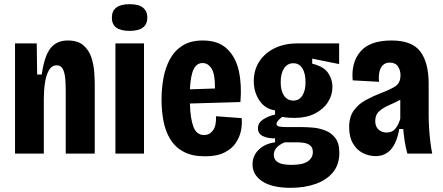

<svg xmlns="http://www.w3.org/2000/svg" viewBox="-20 -736 2123 920"><path d="M52 0V-528H156L158 -379H180Q193 -469 222.5 -505.5Q252 -542 305 -542Q353 -542 379.5 -519Q406 -496 417.5 -461.5Q429 -427 431.5 -391.5Q434 -356 434 -331V0H295V-300Q295 -327 293 -355.5Q291 -384 282 -403.5Q273 -423 252 -423Q228 -423 214.5 -399.5Q201 -376 195.5 -339.5Q190 -303 190 -263V0Z M533 0V-528H670V0ZM601 -588Q516 -588 516 -651Q516 -716 601 -716Q645 -716 665.5 -699Q686 -682 686 -652Q686 -588 601 -588Z M962 13Q901 13 860.5 -8.5Q820 -30 796.5 -68Q773 -106 763.5 -155Q754 -204 754 -259Q754 -311 763 -361Q772 -411 794 -452Q816 -493 854.5 -517.5Q893 -542 952 -542Q1026 -542 1068 -502Q1110 -462 1124.5 -395.5Q1139 -329 1132 -247L890 -240Q892 -167 907 -128Q922 -89 958 -89Q984 -89 1000.5 -111Q1017 -133 1015 -179L1138 -170Q1141 -143 1135 -111.5Q1129 -80 1110 -51.5Q1091 -23 1055 -5Q1019 13 962 13ZM951 -434Q922 -434 907.5 -403.5Q893 -373 890 -308L1010 -312Q1011 -380 994 -407Q977 -434 951 -434Z M1373 164Q1284 164 1237 133Q1190 102 1190 52Q1190 10 1220 -19Q1250 -48 1298 -54V-73Q1267 -72 1241.5 -83Q1216 -94 1216 -121Q1216 -147 1240.5 -163.5Q1265 -180 1298 -187V-207Q1250 -214 1223 -254.5Q1196 -295 1196 -347Q1196 -401 1222.5 -441.5Q1249 -482 1296 -505Q1343 -528 1405 -528H1605V-429L1476 -455V-431Q1532 -417 1552.5 -386Q1573 -355 1573 -321Q1573 -280 1551 -246Q1529 -212 1488 -191.5Q1447 -171 1391 -171Q1380 -171 1363.5 -172Q1347 -173 1332 -176Q1316 -163 1310.5 -155.5Q1305 -148 1305 -143Q1305 -132 1319 -129.5Q1333 -127 1353 -127H1431Q1450 -127 1479.5 -124.5Q1509 -122 1538 -111Q1567 -100 1586.5 -75Q1606 -50 1606 -4Q1606 52 1576 89Q1546 126 1493 145Q1440 164 1373 164ZM1386 -254Q1413 -254 1428.5 -277.5Q1444 -301 1444 -342Q1444 -385 1428.5 -409Q1413 -433 1386 -433Q1357 -433 1341 -408.5Q1325 -384 1325 -342Q1325 -301 1341 -277.5Q1357 -254 1386 -254ZM1377 54Q1431 54 1455 37Q1479 20 1479 -7Q1479 -30 1465 -40Q1451 -50 1433.5 -52Q1416 -54 1404 -54H1344Q1292 -32 1292 6Q1292 29 1311.5 41.5Q1331 54 1377 54Z M1780 12Q1747 12 1718 -3Q1689 -18 1671 -49Q1653 -80 1653 -126Q1653 -176 1675.5 -207Q1698 -238 1733.5 -257Q1769 -276 1808 -291Q1848 -306 1873.5 -322Q1899 -338 1899 -376Q1899 -399 1887 -417.5Q1875 -436 1847 -436Q1820 -436 1806 -412.5Q1792 -389 1796 -344L1670 -351Q1662 -436 1707 -489Q1752 -542 1856 -542Q1955 -542 1994.5 -488.5Q2034 -435 2034 -335V-183Q2034 -157 2036 -123.5Q2038 -90 2042 -57Q2046 -24 2051 0H1932Q1923 -33 1919 -60Q1915 -87 1912 -118H1893Q1871 12 1780 12ZM1833 -101Q1860 -101 1875 -120Q1890 -139 1898 -167V-258Q1872 -244 1844 -232Q1816 -220 1797 -203Q1778 -186 1778 -156Q1778 -130 1793.5 -115.5Q1809 -101 1833 -101Z"/></svg>

Font: Bricolage Grotesque 10pt Condensed Bricolage Grotesque 10pt Condensed Regular
Style: Bold
Weight: 700
Width: 3
Designer: Mathieu Triay
Foundry: Atelier Triay
Version: Version 1.000; ttfautohint (v1.8.4.7-5d5b);gftools[0.9.32]